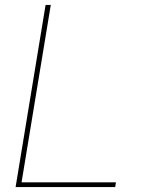

<svg xmlns="http://www.w3.org/2000/svg" viewBox="-20 -755 640 775"><path d="M43 0 164 -735H185L67 -19H448L445 0Z"/></svg>

Font: Iosevka Thin Extended Oblique
Style: Regular
Weight: 100
Width: 7
Italic angle: -9°
Monospace: yes
Designer: Belleve Invis
Foundry: Belleve Invis
Version: Version 32.5.0; ttfautohint (v1.8.4)